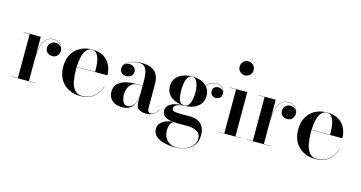

<svg xmlns="http://www.w3.org/2000/svg" viewBox="-98 -1209 3611 1918"><g transform="rotate(15 1707.0 -250.0)"><path d="M26.5 -2.5H89.5V-457.5H26.5V-460H204V-284Q208.5 -336 222.2 -378Q236 -420 263.5 -445Q291 -470 335.5 -470Q382 -470 408.2 -441.5Q434.5 -413 434.5 -376.5Q434.5 -346 415.5 -324.5Q396.5 -303 364 -303Q331 -303 311.5 -322.2Q292 -341.5 292 -369Q292 -402 313.5 -421.2Q335 -440.5 363.5 -440.5Q386 -440.5 403.5 -429.2Q421 -418 428.5 -400.5Q421 -428.5 397 -448Q373 -467.5 335.5 -467.5Q282.5 -467.5 254.2 -432.5Q226 -397.5 215 -341.2Q204 -285 204 -221.5V-2.5H271.5V0H26.5Z M947.5 -142.5Q928 -77.5 875.8 -33.8Q823.5 10 736.5 10Q668.5 10 614.5 -18.2Q560.5 -46.5 529 -100.2Q497.5 -154 497.5 -230Q497.5 -306.5 528.2 -360Q559 -413.5 612.2 -441.8Q665.5 -470 733.5 -470Q808 -470 855 -440.2Q902 -410.5 924.2 -362.5Q946.5 -314.5 946.5 -260H628Q627.5 -248 627.5 -235Q627.5 -174 637.5 -119.2Q647.5 -64.5 674.5 -30Q701.5 4.5 752 4.5Q826.5 4.5 876.2 -38Q926 -80.5 945 -142.5ZM733.5 -467.5Q695 -467.5 672.5 -438Q650 -408.5 639.8 -361.8Q629.5 -315 628 -262.5H819Q819.5 -293.5 816.8 -329Q814 -364.5 805.2 -396Q796.5 -427.5 779.2 -447.5Q762 -467.5 733.5 -467.5Z M1247.5 -252H1313V-304.5Q1313 -340.5 1307.2 -377Q1301.5 -413.5 1282 -438Q1262.5 -462.5 1222.5 -462.5Q1182 -462.5 1139.2 -447.2Q1096.5 -432 1076.5 -402Q1096.5 -426 1129 -426Q1156 -426 1177.2 -410.5Q1198.5 -395 1198.5 -365.5Q1198.5 -332.5 1177 -316.8Q1155.5 -301 1129 -301Q1100.5 -301 1081.2 -317.2Q1062 -333.5 1062 -363.5Q1062 -397.5 1088.8 -420.8Q1115.5 -444 1157.5 -456Q1199.5 -468 1245 -468Q1317.5 -468 1357.2 -445.2Q1397 -422.5 1412.5 -385.2Q1428 -348 1428 -304.5V-46Q1428 -29 1435.8 -16.5Q1443.5 -4 1464 -4Q1480 -4 1501.2 -19.2Q1522.5 -34.5 1535.5 -63.5L1537.5 -62Q1523.5 -29 1491 -9.5Q1458.5 10 1416.5 10Q1374.5 10 1343.8 -7.5Q1313 -25 1313 -76.5V-136.5Q1305.5 -68 1270.5 -29Q1235.5 10 1169.5 10Q1104.5 10 1065.8 -23.2Q1027 -56.5 1027 -113.5Q1027 -180.5 1084 -216.2Q1141 -252 1247.5 -252ZM1217 -15.5Q1256 -15.5 1284.5 -54.5Q1313 -93.5 1313 -180.5V-249.5H1264.5Q1223.5 -249.5 1199.5 -228.5Q1175.5 -207.5 1165 -177.8Q1154.5 -148 1154.5 -122Q1154.5 -97.5 1160.2 -73Q1166 -48.5 1179.5 -32Q1193 -15.5 1217 -15.5Z M1584.5 -66Q1584.5 -99.5 1606 -120.8Q1627.5 -142 1662.8 -153Q1698 -164 1739.5 -166.5Q1699.5 -171 1662.2 -188Q1625 -205 1601.2 -236.8Q1577.5 -268.5 1577.5 -317.5Q1577.5 -373 1607.2 -406.2Q1637 -439.5 1681.2 -454.5Q1725.5 -469.5 1769 -469.5Q1810 -469.5 1851.8 -456.2Q1893.5 -443 1921.5 -413Q1942.5 -442.5 1970.2 -453.8Q1998 -465 2020.5 -465Q2062.5 -465 2085.5 -439.2Q2108.5 -413.5 2108.5 -383.5Q2108.5 -348.5 2089.8 -335.2Q2071 -322 2049.5 -322Q2027.5 -322 2010 -336.5Q1992.5 -351 1992.5 -379Q1992.5 -406.5 2010.5 -419Q2028.5 -431.5 2049.5 -431.5Q2065.5 -431.5 2081.2 -423.8Q2097 -416 2103.5 -401Q2098 -425.5 2076.8 -444Q2055.5 -462.5 2020.5 -462.5Q1997.5 -462.5 1970.8 -451Q1944 -439.5 1923 -411Q1938.5 -393.5 1947.5 -370.5Q1956.5 -347.5 1956.5 -317.5Q1956.5 -262.5 1927.8 -229Q1899 -195.5 1855.8 -180.2Q1812.5 -165 1769 -165Q1766 -165 1763.5 -165Q1743 -164.5 1719.5 -159Q1696 -153.5 1679.5 -141.8Q1663 -130 1663 -111Q1663 -88 1689.5 -82.5Q1716 -77 1756.5 -77Q1783 -77 1802.8 -77.5Q1822.5 -78 1844 -78Q1872 -78 1900.5 -71.8Q1929 -65.5 1952.5 -48.8Q1976 -32 1990.5 -0.5Q2005 31 2005 82Q2005 143 1974 182.5Q1943 222 1891.5 241Q1840 260 1779 260Q1720 260 1668.5 246.8Q1617 233.5 1584.8 204.8Q1552.5 176 1552.5 130Q1552.5 99 1568 78Q1583.5 57 1606.8 44.5Q1630 32 1654.5 26Q1679 20 1697 19Q1645 13.5 1614.8 -7Q1584.5 -27.5 1584.5 -66ZM1697.5 -317.5Q1697.5 -280 1701.5 -245.8Q1705.5 -211.5 1720.5 -189.8Q1735.5 -168 1769 -168Q1794 -168 1809.8 -189.8Q1825.5 -211.5 1833 -245.8Q1840.5 -280 1840.5 -317.5Q1840.5 -356.5 1833 -390.5Q1825.5 -424.5 1809.8 -445.8Q1794 -467 1769 -467Q1744 -467 1728 -445.8Q1712 -424.5 1704.8 -390.5Q1697.5 -356.5 1697.5 -317.5ZM1662 118Q1662 150.5 1676 182.2Q1690 214 1719.8 235Q1749.5 256 1796.5 256Q1845.5 256 1889 239Q1932.5 222 1960 190.2Q1987.5 158.5 1987.5 115Q1987.5 82 1968 61.5Q1948.5 41 1918.2 31.2Q1888 21.5 1855.5 21.5H1744.5Q1723.5 21.5 1705 20Q1678 37 1670 61Q1662 85 1662 118Z M2199.5 -687.5Q2199.5 -718 2220.8 -739Q2242 -760 2272 -760Q2302.5 -760 2323.5 -739Q2344.5 -718 2344.5 -687.5Q2344.5 -657 2323.5 -636Q2302.5 -615 2272 -615Q2242 -615 2220.8 -636Q2199.5 -657 2199.5 -687.5ZM2161.5 -2.5H2224.5V-457.5H2161.5V-460H2339.5V-2.5H2402V0H2161.5Z M2456 -2.5H2519V-457.5H2456V-460H2633.5V-284Q2638 -336 2651.8 -378Q2665.5 -420 2693 -445Q2720.5 -470 2765 -470Q2811.5 -470 2837.8 -441.5Q2864 -413 2864 -376.5Q2864 -346 2845 -324.5Q2826 -303 2793.5 -303Q2760.5 -303 2741 -322.2Q2721.5 -341.5 2721.5 -369Q2721.5 -402 2743 -421.2Q2764.5 -440.5 2793 -440.5Q2815.5 -440.5 2833 -429.2Q2850.5 -418 2858 -400.5Q2850.5 -428.5 2826.5 -448Q2802.5 -467.5 2765 -467.5Q2712 -467.5 2683.8 -432.5Q2655.5 -397.5 2644.5 -341.2Q2633.5 -285 2633.5 -221.5V-2.5H2701V0H2456Z M3377 -142.5Q3357.5 -77.5 3305.2 -33.8Q3253 10 3166 10Q3098 10 3044 -18.2Q2990 -46.5 2958.5 -100.2Q2927 -154 2927 -230Q2927 -306.5 2957.8 -360Q2988.5 -413.5 3041.8 -441.8Q3095 -470 3163 -470Q3237.5 -470 3284.5 -440.2Q3331.5 -410.5 3353.8 -362.5Q3376 -314.5 3376 -260H3057.5Q3057 -248 3057 -235Q3057 -174 3067 -119.2Q3077 -64.5 3104 -30Q3131 4.5 3181.5 4.5Q3256 4.5 3305.8 -38Q3355.5 -80.5 3374.5 -142.5ZM3163 -467.5Q3124.5 -467.5 3102 -438Q3079.5 -408.5 3069.2 -361.8Q3059 -315 3057.5 -262.5H3248.5Q3249 -293.5 3246.2 -329Q3243.5 -364.5 3234.8 -396Q3226 -427.5 3208.8 -447.5Q3191.5 -467.5 3163 -467.5Z"/></g></svg>

Font: Bodoni* 72pt Medium
Style: Regular
Weight: 500
Version: Version 2.3